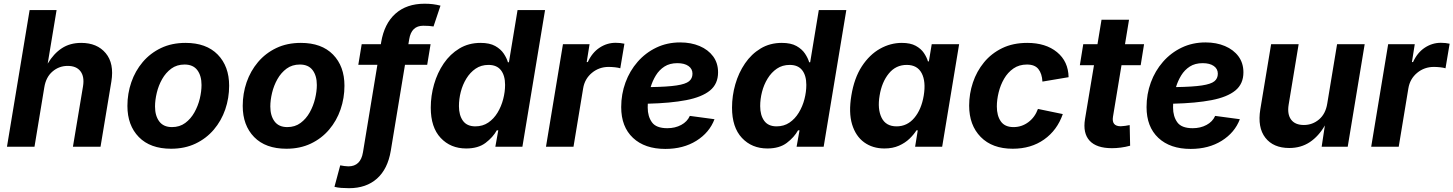

<svg xmlns="http://www.w3.org/2000/svg" viewBox="-20 -781 7736 1022"><path d="M215.8 -315.9 163.6 0H17.1L137.7 -727.5H281.2L233.9 -442.4Q265.6 -495.6 309.1 -524.2Q352.5 -552.7 412.1 -552.7Q497.1 -552.7 542.7 -498Q588.4 -443.4 572.8 -347.2L515.1 0H368.2L421.9 -321.8Q430.2 -373 408.4 -401.6Q386.7 -430.2 340.3 -430.2Q294.4 -430.2 259.5 -400.4Q224.6 -370.6 215.8 -315.9Z M890.6 10.7Q779.8 10.7 719 -51.5Q658.2 -113.8 658.2 -217.3Q658.2 -283.2 679 -343.3Q699.7 -403.3 739.7 -450.7Q779.8 -498 837.2 -525.4Q894.5 -552.7 967.8 -552.7Q1078.1 -552.7 1138.9 -490.5Q1199.7 -428.2 1199.7 -324.7Q1199.7 -258.8 1179 -198.5Q1158.2 -138.2 1118.2 -91.1Q1078.1 -43.9 1020.8 -16.6Q963.4 10.7 890.6 10.7ZM895.5 -104.5Q936.5 -104.5 966.1 -126.5Q995.6 -148.4 1014.9 -182.9Q1034.2 -217.3 1043.5 -256.1Q1052.7 -294.9 1052.7 -328.6Q1052.7 -377.9 1030.3 -407.7Q1007.8 -437.5 962.4 -437.5Q921.4 -437.5 891.8 -415.8Q862.3 -394 843 -359.9Q823.7 -325.7 814.5 -286.9Q805.2 -248 805.2 -213.9Q805.2 -165 827.6 -134.8Q850.1 -104.5 895.5 -104.5Z M1504.4 10.7Q1393.6 10.7 1332.8 -51.5Q1272 -113.8 1272 -217.3Q1272 -283.2 1292.7 -343.3Q1313.5 -403.3 1353.5 -450.7Q1393.6 -498 1450.9 -525.4Q1508.3 -552.7 1581.5 -552.7Q1691.9 -552.7 1752.7 -490.5Q1813.5 -428.2 1813.5 -324.7Q1813.5 -258.8 1792.7 -198.5Q1772 -138.2 1731.9 -91.1Q1691.9 -43.9 1634.5 -16.6Q1577.1 10.7 1504.4 10.7ZM1509.3 -104.5Q1550.3 -104.5 1579.8 -126.5Q1609.4 -148.4 1628.7 -182.9Q1647.9 -217.3 1657.2 -256.1Q1666.5 -294.9 1666.5 -328.6Q1666.5 -377.9 1644 -407.7Q1621.6 -437.5 1576.2 -437.5Q1535.2 -437.5 1505.6 -415.8Q1476.1 -394 1456.8 -359.9Q1437.5 -325.7 1428.2 -286.9Q1418.9 -248 1418.9 -213.9Q1418.9 -165 1441.4 -134.8Q1463.9 -104.5 1509.3 -104.5Z M2272 -545.9 2253.9 -436H2135.7L2060.1 21.5Q2043.9 118.7 1986.6 169.7Q1929.2 220.7 1837.9 220.7Q1817.4 220.7 1796.9 219.2Q1776.4 217.8 1760.3 213.4L1791 99.1Q1799.8 101.1 1813 102.8Q1826.2 104.5 1834.5 104.5Q1899.9 104.5 1912.1 29.3L1988.8 -436H1887.2L1905.3 -545.9H2007.3L2008.8 -555.7Q2025.4 -655.3 2085 -708.3Q2144.5 -761.2 2239.7 -761.2Q2263.7 -761.2 2283.7 -758.8Q2303.7 -756.3 2324.7 -751L2287.6 -640.1Q2266.1 -644 2232.9 -644Q2169.9 -644 2158.2 -572.3L2153.8 -545.9Z M2461.4 9.3Q2378.4 9.3 2325.7 -46.9Q2272.9 -103 2272.9 -208Q2272.9 -271 2290.5 -332.3Q2308.1 -393.6 2342 -443.4Q2376 -493.2 2425.3 -522.9Q2474.6 -552.7 2538.1 -552.7Q2586.4 -552.7 2616 -536.1Q2645.5 -519.5 2661.4 -495.6Q2677.2 -471.7 2683.6 -449.7H2689L2734.9 -727.5H2881.3L2760.7 0H2616.7L2632.3 -87.4H2624.5Q2604 -50.3 2564.7 -20.5Q2525.4 9.3 2461.4 9.3ZM2510.3 -108.4Q2549.3 -108.4 2578.9 -128.4Q2608.4 -148.4 2628.4 -181.4Q2648.4 -214.4 2658.4 -253.2Q2668.5 -292 2668.5 -329.1Q2668.5 -378.9 2646.5 -407.2Q2624.5 -435.5 2580.1 -435.5Q2541 -435.5 2511.7 -415.5Q2482.4 -395.5 2462.4 -362.8Q2442.4 -330.1 2432.6 -291.7Q2422.9 -253.4 2422.9 -216.3Q2422.9 -167.5 2444.3 -137.9Q2465.8 -108.4 2510.3 -108.4Z M2886.2 0 2976.6 -545.9H3118.2L3103 -450.7H3108.9Q3131.8 -501 3171.4 -527.1Q3210.9 -553.2 3256.8 -553.2Q3281.7 -553.2 3303.7 -548.3L3281.7 -417.5Q3271.5 -420.9 3253.4 -422.9Q3235.4 -424.8 3219.7 -424.8Q3168.9 -424.8 3130.6 -393.1Q3092.3 -361.3 3084 -310.5L3032.7 0Z M3521.5 11.7Q3412.1 11.7 3349.4 -47.1Q3286.6 -106 3286.6 -210.9Q3286.6 -279.8 3309.3 -341.8Q3332 -403.8 3374 -451.9Q3416 -500 3473.6 -527.6Q3531.2 -555.2 3600.6 -555.2Q3658.2 -555.2 3703.9 -535.9Q3749.5 -516.6 3775.9 -481Q3802.2 -445.3 3802.2 -396Q3802.2 -334.5 3759.3 -299.3Q3716.3 -264.2 3632.8 -248Q3549.3 -231.9 3428.2 -229Q3427.7 -218.3 3427.7 -208.5Q3427.7 -161.6 3450.2 -130.1Q3472.7 -98.6 3532.2 -98.6Q3573.7 -98.6 3606 -116Q3638.2 -133.3 3651.9 -164.1L3783.2 -146.5Q3756.3 -75.2 3686.8 -31.7Q3617.2 11.7 3521.5 11.7ZM3443.4 -317.4Q3533.2 -318.8 3581.3 -326.2Q3629.4 -333.5 3647.7 -348.4Q3666 -363.3 3666 -388.7Q3666 -414.6 3644.5 -429.7Q3623 -444.8 3585.4 -444.8Q3544.9 -444.8 3516.8 -426.8Q3488.8 -408.7 3470.9 -379.4Q3453.1 -350.1 3443.4 -317.4Z M4064.9 9.3Q3981.9 9.3 3929.2 -46.9Q3876.5 -103 3876.5 -208Q3876.5 -271 3894 -332.3Q3911.6 -393.6 3945.6 -443.4Q3979.5 -493.2 4028.8 -522.9Q4078.1 -552.7 4141.6 -552.7Q4189.9 -552.7 4219.5 -536.1Q4249 -519.5 4264.9 -495.6Q4280.8 -471.7 4287.1 -449.7H4292.5L4338.4 -727.5H4484.9L4364.3 0H4220.2L4235.8 -87.4H4228Q4207.5 -50.3 4168.2 -20.5Q4128.9 9.3 4064.9 9.3ZM4113.8 -108.4Q4152.8 -108.4 4182.4 -128.4Q4211.9 -148.4 4231.9 -181.4Q4252 -214.4 4262 -253.2Q4272 -292 4272 -329.1Q4272 -378.9 4250 -407.2Q4228 -435.5 4183.6 -435.5Q4144.5 -435.5 4115.2 -415.5Q4085.9 -395.5 4065.9 -362.8Q4045.9 -330.1 4036.1 -291.7Q4026.4 -253.4 4026.4 -216.3Q4026.4 -167.5 4047.9 -137.9Q4069.3 -108.4 4113.8 -108.4Z M4687.5 9.3Q4625 9.3 4579.8 -23.4Q4534.7 -56.2 4515.6 -118.9Q4496.6 -181.6 4511.7 -272.5Q4526.9 -365.7 4567.6 -428Q4608.4 -490.2 4664.1 -521.5Q4719.7 -552.7 4780.3 -552.7Q4826.2 -552.7 4854.5 -537.1Q4882.8 -521.5 4897.9 -498.8Q4913.1 -476.1 4919.4 -454.1H4924.3L4939.5 -545.9H5085.4L4995.1 0H4851.1L4865.2 -87.4H4858.4Q4844.2 -64.9 4821.3 -42.7Q4798.3 -20.5 4765.1 -5.6Q4731.9 9.3 4687.5 9.3ZM4752.4 -108.4Q4809.1 -108.4 4846.9 -153.6Q4884.8 -198.7 4897 -272.5Q4909.2 -347.2 4886 -391.4Q4862.8 -435.5 4806.6 -435.5Q4748.5 -435.5 4711.2 -389.9Q4673.8 -344.2 4662.1 -272.5Q4649.9 -200.7 4672.6 -154.5Q4695.3 -108.4 4752.4 -108.4Z M5370.6 10.7Q5261.7 10.7 5200.2 -52Q5138.7 -114.7 5138.7 -218.8Q5138.7 -281.7 5158.7 -341.6Q5178.7 -401.4 5217.8 -449Q5256.8 -496.6 5314.5 -524.7Q5372.1 -552.7 5447.8 -552.7Q5546.4 -552.7 5606.4 -503.4Q5666.5 -454.1 5668 -370.1L5528.8 -346.7Q5526.4 -389.2 5507.3 -413.3Q5488.3 -437.5 5446.3 -437.5Q5404.8 -437.5 5374.5 -416.5Q5344.2 -395.5 5324.7 -361.8Q5305.2 -328.1 5295.7 -289.1Q5286.1 -250 5286.1 -214.4Q5286.1 -165 5307.4 -134.8Q5328.6 -104.5 5375 -104.5Q5418.5 -104.5 5453.6 -130.6Q5488.8 -156.7 5504.9 -201.2L5637.2 -173.8Q5607.4 -87.9 5537.8 -38.6Q5468.3 10.7 5370.6 10.7Z M6069.8 -545.9 6051.8 -434.1H5949.7L5904.3 -159.7Q5896 -108.9 5945.8 -108.9Q5954.1 -108.9 5969.5 -111.1Q5984.9 -113.3 5993.2 -115.2L5995.6 -5.4Q5970.7 1.5 5946 4.6Q5921.4 7.8 5898.9 7.8Q5816.4 7.8 5779.8 -32.2Q5743.2 -72.3 5755.4 -147L5803.2 -434.1H5728L5746.1 -545.9H5821.8L5843.3 -675.8H5989.7L5968.3 -545.9Z M6317.9 11.7Q6208.5 11.7 6145.8 -47.1Q6083 -106 6083 -210.9Q6083 -279.8 6105.7 -341.8Q6128.4 -403.8 6170.4 -451.9Q6212.4 -500 6270 -527.6Q6327.6 -555.2 6397 -555.2Q6454.6 -555.2 6500.2 -535.9Q6545.9 -516.6 6572.3 -481Q6598.6 -445.3 6598.6 -396Q6598.6 -334.5 6555.7 -299.3Q6512.7 -264.2 6429.2 -248Q6345.7 -231.9 6224.6 -229Q6224.1 -218.3 6224.1 -208.5Q6224.1 -161.6 6246.6 -130.1Q6269 -98.6 6328.6 -98.6Q6370.1 -98.6 6402.3 -116Q6434.6 -133.3 6448.2 -164.1L6579.6 -146.5Q6552.7 -75.2 6483.2 -31.7Q6413.6 11.7 6317.9 11.7ZM6239.7 -317.4Q6329.6 -318.8 6377.7 -326.2Q6425.8 -333.5 6444.1 -348.4Q6462.4 -363.3 6462.4 -388.7Q6462.4 -414.6 6440.9 -429.7Q6419.4 -444.8 6381.8 -444.8Q6341.3 -444.8 6313.2 -426.8Q6285.2 -408.7 6267.3 -379.4Q6249.5 -350.1 6239.7 -317.4Z M6842.8 6.8Q6757.8 6.8 6715.3 -47.9Q6672.9 -102.5 6688.5 -198.7L6746.1 -545.9H6892.6L6839.4 -224.1Q6831.1 -173.3 6852.3 -144.5Q6873.5 -115.7 6920.4 -115.7Q6966.3 -115.7 7001.2 -145.3Q7036.1 -174.8 7044.9 -230L7097.2 -545.9H7244.1L7153.8 0H7015.1L7032.2 -113.3Q6999 -55.7 6951.9 -24.4Q6904.8 6.8 6842.8 6.8Z M7278.8 0 7369.1 -545.9H7510.7L7495.6 -450.7H7501.5Q7524.4 -501 7564 -527.1Q7603.5 -553.2 7649.4 -553.2Q7674.3 -553.2 7696.3 -548.3L7674.3 -417.5Q7664.1 -420.9 7646 -422.9Q7627.9 -424.8 7612.3 -424.8Q7561.5 -424.8 7523.2 -393.1Q7484.9 -361.3 7476.6 -310.5L7425.3 0Z"/></svg>

Font: Inter
Style: Bold Italic
Weight: 700
Italic angle: -9.39999°
Designer: Rasmus Andersson
Foundry: rsms
Version: Version 4.001;git-9221beed3